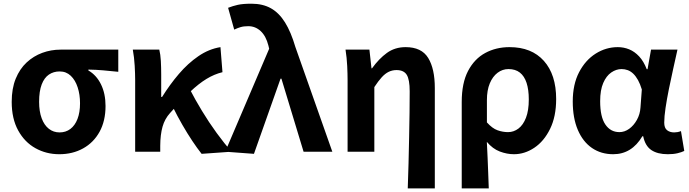

<svg xmlns="http://www.w3.org/2000/svg" viewBox="-20 -832 3780 1053"><path d="M305.1 13.8Q233.6 13.8 174.3 -19.3Q115 -52.3 79.6 -116.7Q44.2 -181.1 44.2 -273.4Q44.2 -346.7 66.2 -400.5Q88.2 -454.2 126 -489.4Q163.9 -524.6 211.9 -542.2Q259.9 -559.8 312 -559.8H628.7V-438.2Q582.7 -442.7 545.9 -446.2Q509 -449.6 464.6 -450.4V-445.6Q508.9 -420.1 533.8 -369.5Q558.8 -318.8 558.8 -250.8Q558.8 -168.7 526.1 -109.3Q493.4 -50 435.8 -18.1Q378.3 13.8 305.1 13.8ZM306.6 -105.8Q340.9 -105.8 366 -124.8Q391.1 -143.7 405 -179.6Q418.9 -215.4 418.9 -265.6Q418.9 -313.5 405.9 -353.1Q393 -392.7 368.1 -416.4Q343.2 -440.2 307.1 -440.2Q273.8 -440.2 248.3 -423Q222.9 -405.9 208.7 -368.9Q194.5 -331.9 194.5 -273.4Q194.5 -220.9 208.6 -183.1Q222.7 -145.3 248 -125.6Q273.3 -105.8 306.6 -105.8Z M721.3 0V-392.9Q721.3 -426.4 718.7 -471.8Q716.1 -517.1 708.4 -559.8H853.6Q860.1 -534 862.1 -498.1Q864.1 -462.3 864.1 -423V-300.2H868.9Q911.3 -368.2 960.8 -426.2Q1010.3 -484.3 1067.9 -523.8Q1125.4 -563.3 1189.1 -573.5L1200.1 -436.1Q1155.1 -425.2 1112.5 -399.2Q1069.8 -373.3 1022 -327.9Q974.2 -282.5 912.7 -212.2Q883.4 -180 871.3 -136.7Q859.2 -93.4 858.8 -32.6V0ZM1085.7 11.7Q1061.4 -19 1034.7 -59.1Q1007.9 -99.3 980.3 -147.1Q952.7 -194.9 926.4 -248.3L1021.1 -342.4Q1049.4 -287.2 1087.5 -224.3Q1125.5 -161.4 1168.2 -102.8Q1210.8 -44.1 1250.6 0Z M1372.8 11.7 1215.1 0 1456.2 -564.7 1451.9 -582.6Q1438.6 -634.6 1409.6 -661.5Q1380.5 -688.4 1341.9 -688.4Q1316.7 -688.4 1299.6 -683.3Q1282.6 -678.2 1264.5 -669.6L1231 -789.2Q1256.7 -799.3 1284.4 -805.5Q1312.1 -811.7 1359 -811.7Q1421.3 -811.7 1466 -786.5Q1510.6 -761.4 1543.2 -709Q1575.8 -656.6 1599.8 -574.8L1802.6 0H1644.9L1523.4 -400.6H1518.6Z M2216.3 201.1Q2218.9 135.1 2220.6 63Q2222.2 -9 2223.8 -79.8Q2225.4 -150.6 2226.1 -214.8Q2226.9 -278.9 2226.9 -330.9Q2226.9 -396 2210.6 -421.9Q2194.3 -447.7 2154.7 -447.7Q2131.7 -447.7 2112 -438.2Q2092.3 -428.7 2073.6 -408.2Q2054.9 -387.7 2033 -354.4V0H1886.3V-392.9Q1886.3 -426.4 1884.2 -470.4Q1882.1 -514.3 1875 -559.8H2006L2017.4 -457.2H2020.2Q2058.2 -510 2102 -541.8Q2145.8 -573.5 2204.5 -573.5Q2291.9 -573.5 2328.3 -514.3Q2364.7 -455 2364.7 -349.1V201.1Z M2512.3 201.1V-272.9Q2512.3 -376.6 2547 -442.9Q2581.8 -509.3 2641.1 -541.4Q2700.3 -573.5 2774.5 -573.5Q2895.5 -573.5 2962.9 -498.1Q3030.2 -422.6 3030.2 -288.9Q3030.2 -192.9 2996.8 -125Q2963.5 -57.1 2910.5 -21.7Q2857.5 13.8 2798.6 13.8Q2760.5 13.8 2721.2 -1Q2681.9 -15.9 2650 -53.9Q2652.6 -8.7 2654.2 33.2Q2655.9 75 2657.5 116.3Q2659 157.5 2660.6 201.1ZM2766.3 -107.4Q2797.3 -107.4 2823.3 -126.9Q2849.2 -146.4 2864.7 -186.2Q2880.1 -226.1 2880.1 -286.6Q2880.1 -340.3 2867.9 -377.5Q2855.8 -414.6 2831.2 -433.9Q2806.6 -453.2 2768.6 -453.2Q2735.9 -453.2 2708.9 -432.9Q2681.9 -412.5 2666.2 -374.9Q2650.4 -337.2 2650.4 -282.8V-160.6Q2680.3 -127.5 2708.8 -117.5Q2737.3 -107.4 2766.3 -107.4Z M3342.9 13.8Q3276.6 13.8 3226.7 -20.3Q3176.9 -54.4 3149 -119.5Q3121.2 -184.6 3121.2 -275.5Q3121.2 -369.3 3155.9 -435.9Q3190.6 -502.4 3247 -538Q3303.4 -573.5 3368.1 -573.5Q3401 -573.5 3430.6 -561.4Q3460.3 -549.3 3485.2 -522.7Q3510.1 -496.1 3527 -452.4H3531.3L3550.5 -559.8H3695.5Q3684.5 -509.8 3671.9 -453.7Q3659.4 -397.7 3648.3 -342.8Q3637.2 -287.8 3630.1 -240.2Q3622.9 -192.5 3622.9 -159.3Q3622.9 -130.2 3638.4 -118Q3653.9 -105.8 3677.5 -105.8Q3685.9 -105.8 3695.6 -107.5Q3705.3 -109.2 3714.7 -113L3732.8 -4.2Q3718.6 2.9 3696.1 8.3Q3673.5 13.8 3642.5 13.8Q3586.1 13.8 3552.2 -9Q3518.4 -31.8 3507.5 -84.8H3503Q3444.6 13.8 3342.9 13.8ZM3377.1 -107.4Q3405.5 -107.4 3430.6 -125.5Q3455.7 -143.6 3472.9 -174.4Q3490.2 -205.2 3492.6 -242.3L3500 -341.3Q3490.9 -371.4 3479 -392.9Q3467 -414.3 3453.1 -427.7Q3439.1 -441.2 3422.9 -447.2Q3406.6 -453.2 3389 -453.2Q3359.5 -453.2 3332.3 -434.5Q3305.2 -415.8 3288.4 -377Q3271.5 -338.2 3271.5 -277.1Q3271.5 -191 3300 -149.2Q3328.4 -107.4 3377.1 -107.4Z"/></svg>

Font: Shanggu Sans SC VF
Style: Regular
Weight: 250
Designer: GuiWonder
Version: Version 1.021